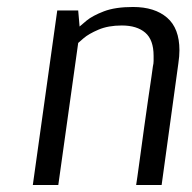

<svg xmlns="http://www.w3.org/2000/svg" viewBox="-20 -530 551 550"><path d="M144 -500H204L208 -454Q211 -457 228 -471Q245 -485 277.5 -497.5Q310 -510 361 -510Q423 -510 458.5 -479.5Q494 -449 494 -386Q494 -369 491 -349L443 0H370Q370 0 373.5 -23.5Q377 -47 382 -85Q387 -123 393 -165.5Q399 -208 404.5 -246.5Q410 -285 414 -311Q418 -337 418 -340Q420 -348 420 -355.5Q420 -363 420 -370Q420 -416 396 -436.5Q372 -457 329 -457Q290 -457 262 -445Q234 -433 219.5 -420.5Q205 -408 204 -407L147 0H74Z"/></svg>

Font: Arsenal SC
Style: Italic
Weight: 400
Italic angle: -9.10001°
Designer: Andrij Shevchenko
Foundry: Stairsfor
Version: Version 2.001; ttfautohint (v1.8.4.7-5d5b)